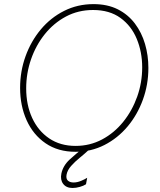

<svg xmlns="http://www.w3.org/2000/svg" viewBox="-20 -748 798 956"><path d="M356 7.8Q268.6 7.8 206.8 -34.7Q145 -77.1 112.5 -149.4Q80.1 -221.7 80.1 -310.5Q80.1 -393.1 107.2 -468Q134.3 -543 183.3 -601.6Q232.4 -660.2 299.3 -693.8Q366.2 -727.5 445.3 -727.5Q515.1 -727.5 566.4 -701.7Q617.7 -675.8 651.6 -630.9Q685.5 -585.9 702.1 -529.1Q718.8 -472.2 718.8 -409.7Q718.8 -326.7 691.4 -251.5Q664.1 -176.3 615 -117.9Q565.9 -59.6 499.8 -25.9Q433.6 7.8 356 7.8ZM356.4 -21.5Q427.7 -21.5 488.3 -53.7Q548.8 -85.9 593.5 -141.4Q638.2 -196.8 663.1 -266.8Q688 -336.9 688 -412.6Q688 -488.8 661.1 -554Q634.3 -619.1 579.8 -658.7Q525.4 -698.2 443.4 -698.2Q369.6 -698.2 308.6 -665.8Q247.6 -633.3 203.1 -577.9Q158.7 -522.5 134.5 -452.6Q110.4 -382.8 110.4 -308.1Q110.4 -225.6 140.1 -160.9Q169.9 -96.2 225.1 -58.8Q280.3 -21.5 356.4 -21.5ZM341.3 188Q310.1 188 294.7 167.7Q279.3 147.5 285.6 116.2Q293.9 76.7 327.1 46.1Q360.4 15.6 398.9 -14.2L420.4 0Q400.9 18.1 377 37.6Q353 57.1 334.5 77.9Q315.9 98.6 311.5 121.1Q307.6 141.6 317.9 151.1Q328.1 160.6 346.2 160.6Q364.7 160.6 384.3 152.3Q403.8 144 414.1 137.2L408.2 169.4Q396.5 177.2 377.4 182.6Q358.4 188 341.3 188Z"/></svg>

Font: Reddit Sans ExtraLight
Style: Italic
Weight: 250
Italic angle: -11.25°
Designer: Stephen Hutchings
Version: Version 1.013